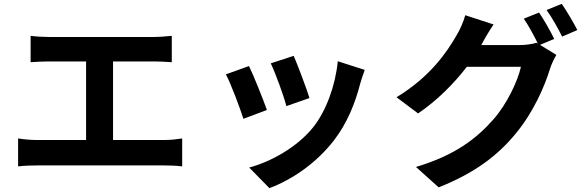

<svg xmlns="http://www.w3.org/2000/svg" viewBox="-20 -884 3040 997"><path d="M74 -165V-20C108 -24 143 -25 173 -25H832C855 -25 897 -24 926 -20V-165C900 -161 868 -157 832 -157H567V-565H778C807 -565 842 -563 872 -561V-698C843 -695 808 -692 778 -692H234C206 -692 165 -694 139 -698V-561C164 -563 207 -565 234 -565H427V-157H173C142 -157 106 -160 74 -165Z M1505 -594 1386 -555C1411 -503 1455 -382 1467 -333L1587 -375C1573 -421 1524 -551 1505 -594ZM1874 -521 1734 -566C1722 -441 1674 -308 1606 -223C1523 -119 1384 -43 1274 -14L1379 93C1496 49 1621 -35 1714 -155C1782 -243 1824 -347 1850 -448C1856 -468 1862 -489 1874 -521ZM1273 -541 1153 -498C1177 -454 1227 -321 1244 -267L1366 -313C1346 -369 1298 -490 1273 -541Z M2897 -864 2818 -832C2846 -794 2878 -736 2899 -694L2978 -728C2960 -763 2923 -827 2897 -864ZM2543 -757 2396 -805C2387 -771 2366 -725 2351 -701C2302 -615 2214 -485 2039 -379L2151 -295C2250 -362 2337 -450 2404 -537H2685C2669 -463 2611 -342 2543 -265C2455 -165 2344 -78 2140 -17L2258 89C2446 14 2566 -77 2661 -194C2752 -305 2809 -438 2836 -527C2844 -552 2858 -580 2869 -599L2784 -651L2858 -682C2840 -719 2804 -783 2779 -819L2700 -787C2725 -751 2753 -698 2773 -658L2766 -662C2744 -655 2710 -650 2679 -650H2479L2482 -655C2493 -677 2519 -722 2543 -757Z"/></svg>

Font: Noto Sans CJK SC
Style: Bold
Weight: 700
Designer: Ryoko NISHIZUKA 西塚涼子 (kana, bopomofo & ideographs); Paul D. Hunt (Latin, Greek & Cyrillic); Sandoll Communications 산돌커뮤니
Foundry: Adobe
Version: Version 2.004;hotconv 1.0.118;makeotfexe 2.5.65603